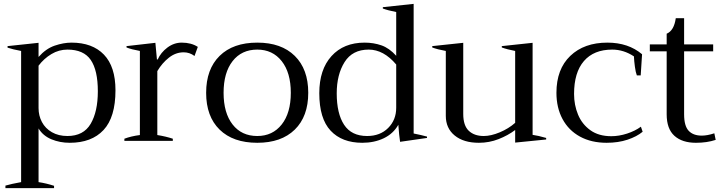

<svg xmlns="http://www.w3.org/2000/svg" viewBox="-20 -727 3741 991"><path d="M8 231Q39 222 89 213V-464Q46 -472 19 -481V-489L179 -506V-433Q217 -476 262.5 -491.5Q308 -507 349 -507Q457 -507 516.5 -445Q576 -383 576 -261Q576 -122 514.5 -56Q453 10 340 10Q289 10 245.5 -8Q202 -26 179 -64V213Q219 219 259 232V244H8ZM485 -256Q485 -364 448.5 -417.5Q412 -471 328 -471Q284 -471 245.5 -448Q207 -425 179 -388V-169Q179 -130 196.5 -97Q214 -64 248 -44.5Q282 -25 328 -25Q411 -25 448 -88Q485 -151 485 -256Z M622 -11Q656 -24 702 -30V-464Q658 -472 633 -482V-489L782 -506L790 -420H794Q810 -456 844 -481.5Q878 -507 918 -507Q967 -507 1001 -485L984 -438Q959 -457 928 -457Q887 -457 852 -429.5Q817 -402 792 -360V-30Q836 -23 872 -11V0H622Z M1044 -248Q1044 -370 1113.5 -438.5Q1183 -507 1308 -507Q1432 -507 1501.5 -438.5Q1571 -370 1571 -248Q1571 -126 1501.5 -58Q1432 10 1308 10Q1183 10 1113.5 -58Q1044 -126 1044 -248ZM1481 -248Q1481 -352 1434 -411.5Q1387 -471 1308 -471Q1227 -471 1180.5 -411.5Q1134 -352 1134 -248Q1134 -144 1180.5 -84.5Q1227 -25 1308 -25Q1387 -25 1434 -84.5Q1481 -144 1481 -248Z M1628 -246Q1628 -368 1691 -437.5Q1754 -507 1862 -507Q1908 -507 1948.5 -493Q1989 -479 2025 -439V-665Q1983 -673 1956 -683V-690L2115 -707V-38Q2155 -30 2184 -22V-15L2045 5Q2040 -27 2036 -83Q2010 -37 1961 -13.5Q1912 10 1850 10Q1745 10 1686.5 -52.5Q1628 -115 1628 -246ZM2025 -171V-394Q1960 -471 1883 -471Q1799 -471 1758.5 -406.5Q1718 -342 1718 -245Q1718 -141 1756 -83Q1794 -25 1875 -25Q1942 -25 1983.5 -66.5Q2025 -108 2025 -171Z M2799 -15V-7L2639 9V-56Q2602 -28 2553.5 -9Q2505 10 2452 10Q2373 10 2327 -27.5Q2281 -65 2281 -129V-464Q2237 -472 2211 -482V-489L2371 -506V-139Q2371 -79 2399.5 -52Q2428 -25 2477 -25Q2514 -25 2559.5 -44Q2605 -63 2639 -93V-464Q2597 -472 2570 -482V-489L2729 -506V-31Q2758 -27 2799 -15Z M2852 -248Q2852 -370 2923.5 -438.5Q2995 -507 3115 -507Q3223 -507 3294 -447L3287 -338H3267Q3261 -353 3257 -382.5Q3253 -412 3252 -436Q3199 -471 3140 -471Q3045 -471 2994 -412Q2943 -353 2943 -242Q2943 -185 2963.5 -135.5Q2984 -86 3027 -55Q3070 -24 3135 -24Q3175 -24 3216.5 -37.5Q3258 -51 3288 -73L3297 -47Q3267 -22 3219 -6Q3171 10 3111 10Q3032 10 2973.5 -22Q2915 -54 2883.5 -112.5Q2852 -171 2852 -248Z M3674 -5Q3629 10 3572 10Q3501 10 3461 -26Q3421 -62 3421 -137V-462H3334V-498H3421V-553Q3459 -569 3468 -633H3511V-498H3661V-462H3511V-137Q3511 -77 3534.5 -52Q3558 -27 3602 -27Q3631 -27 3667 -39Z"/></svg>

Font: Trirong
Style: Regular
Weight: 400
Designer: Katatrad Team
Foundry: CadsonDemak
Version: Version 1.001